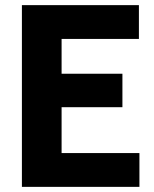

<svg xmlns="http://www.w3.org/2000/svg" viewBox="-20 -725 598 745"><path d="M65 0V-705H519V-574H149L219 -662V-42L149 -131H521V0ZM166 -309V-439H455V-309Z"/></svg>

Font: TikTok Sans 24pt
Style: Bold
Weight: 700
Version: Version 4.000